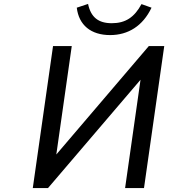

<svg xmlns="http://www.w3.org/2000/svg" viewBox="-20 -952 865 972"><path d="M223.1 0 691.4 -548.3 613.3 0H709L811.5 -718.8H733.4L265.1 -169.9L343.3 -718.8H248.5L146 0ZM537.6 -774.4C628.4 -774.4 703.1 -820.3 747.1 -913.1L696.3 -931.2C660.2 -864.3 615.2 -834.5 545.9 -834.5C478 -834.5 439.9 -864.7 425.8 -932.1L368.7 -913.1C378.9 -825.7 439.5 -774.4 537.6 -774.4Z"/></svg>

Font: Winston
Style: Italic
Weight: 400
Italic angle: -8.13011°
Designer: Vernon Adams, Kim Jin-seong, David Berlow, Cristiano Sobral
Foundry: The Winston Project Authors
Version: Version 3.004